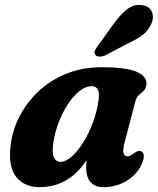

<svg xmlns="http://www.w3.org/2000/svg" viewBox="-20 -758 650 791"><path d="M493.5 -172Q485.5 -141.5 488.8 -127.8Q492 -114 504 -114Q512 -114 518.2 -117.5Q524.5 -121 534 -128Q550.5 -140.5 562.5 -134Q581.5 -123.5 564.5 -83Q545 -39.5 502 -13.2Q459 13 405.5 13Q371 13 353 -8Q335 -29 335 -66Q335 -82.5 336.5 -98Q263 13 143 13Q81 13 47.2 -28.5Q13.5 -70 23.5 -156.5Q29.5 -216.5 58.2 -274.2Q87 -332 135.5 -378.8Q184 -425.5 250.8 -453.2Q317.5 -481 400 -481Q501.5 -481 544.2 -461.5Q587 -442 583 -410.5Q581 -392.5 571.8 -383.8Q562.5 -375 552.5 -366.5Q542.5 -358 538 -341.5ZM199 -165Q194 -124 203.2 -107.5Q212.5 -91 229 -91Q250 -91 274.2 -112Q298.5 -133 321.5 -169Q344.5 -205 361.8 -250.5Q379 -296 386 -344.5Q394.5 -403 358 -403Q332 -403 306 -381.8Q280 -360.5 257.8 -325.8Q235.5 -291 220 -249Q204.5 -207 199 -165ZM448 -659.5Q475.5 -698 504 -720Q532.5 -742 566.5 -736.5Q596 -732 605.5 -709.2Q615 -686.5 604 -661Q592.5 -634.5 570.5 -616.2Q548.5 -598 509.5 -580.5L412 -529Q400 -524.5 388.8 -524.8Q377.5 -525 372.5 -532Q366.5 -540 371 -549.8Q375.5 -559.5 383.5 -570Z"/></svg>

Font: Fraunces 9pt S050
Style: Bold Italic
Weight: 700
Italic angle: -16°
Version: Version 1.000; ttfautohint (v1.8.3)